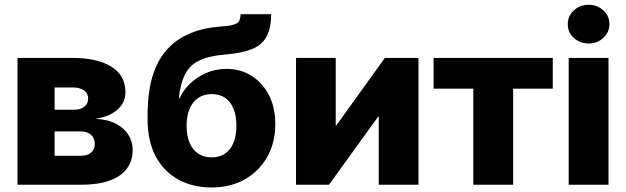

<svg xmlns="http://www.w3.org/2000/svg" viewBox="-20 -788 2670 819"><path d="M54.7 0V-541H289.1Q394 -541 454.6 -503.9Q515.1 -466.8 515.1 -394.5Q515.1 -352.1 482.7 -321.8Q450.2 -291.5 387.7 -281.2Q441.4 -278.3 476.3 -259.3Q511.2 -240.2 528.6 -211.4Q545.9 -182.6 545.9 -148.9Q545.9 -101.6 520.8 -68.1Q495.6 -34.7 446.5 -17.3Q397.5 0 325.7 0ZM212.9 -123.5H324.2Q352.5 -123.5 368.4 -137Q384.3 -150.4 384.3 -173.8Q384.3 -198.7 368.4 -213.1Q352.5 -227.5 324.2 -227.5H212.9ZM212.9 -319.8H293.9Q323.2 -319.8 339.6 -332.8Q356 -345.7 356 -367.7Q356 -390.1 338.1 -402.6Q320.3 -415 289.1 -415H212.9Z M881.8 11.7Q802.2 11.7 740.5 -22.2Q678.7 -56.2 644 -121.3Q609.4 -186.5 609.4 -280.8V-296.4Q609.4 -351.6 617.4 -404.3Q625.5 -457 645.5 -503.4Q665.5 -549.8 701.4 -586.4Q737.3 -623 792.2 -646.2Q847.2 -669.4 924.8 -675.3Q961.4 -677.7 978.5 -683.3Q995.6 -689 1000.7 -699.7Q1005.9 -710.4 1006.3 -727.5H1136.7Q1136.2 -666.5 1116.2 -630.6Q1096.2 -594.7 1053 -577.9Q1009.8 -561 939.9 -555.2Q876.5 -550.3 835 -532.2Q793.5 -514.2 771.7 -475.3Q750 -436.5 742.7 -368.7H746.1Q760.3 -401.4 789.3 -429.9Q818.4 -458.5 858.4 -476.3Q898.4 -494.1 946.3 -494.1Q1005.9 -494.1 1052.7 -464.8Q1099.6 -435.5 1127 -382.6Q1154.3 -329.6 1154.3 -258.3Q1154.3 -179.7 1119.9 -118.7Q1085.4 -57.6 1024.2 -22.9Q962.9 11.7 881.8 11.7ZM882.8 -116.7Q915.5 -116.7 939.2 -132.3Q962.9 -147.9 975.6 -178Q988.3 -208 988.3 -252Q988.3 -295.4 975.6 -325.4Q962.9 -355.5 939.5 -371.1Q916 -386.7 883.3 -386.7Q850.6 -386.7 826.4 -370.8Q802.2 -355 789.1 -324.7Q775.9 -294.4 775.9 -251Q775.9 -208.5 788.8 -178.5Q801.8 -148.4 825.7 -132.6Q849.6 -116.7 882.8 -116.7Z M1765.1 0H1595.7V-290H1592.8L1383.3 0H1242.7V-541H1412.1V-253.4H1415L1621.6 -541H1765.1Z M1999 0V-409.7H1829.6V-541H2337.9V-409.7H2168.9V0Z M2405.8 0V-541H2575.7V0ZM2490.7 -602.5Q2453.6 -602.5 2427.7 -626.5Q2401.9 -650.4 2401.9 -685.1Q2401.9 -719.7 2427.7 -743.7Q2453.6 -767.6 2490.7 -767.6Q2527.8 -767.6 2553.7 -743.7Q2579.6 -719.7 2579.6 -685.1Q2579.6 -650.4 2553.7 -626.5Q2527.8 -602.5 2490.7 -602.5Z"/></svg>

Font: Inter 17pt ExtraBold
Style: Regular
Weight: 800
Version: Version 4.001;git-66647c0bb